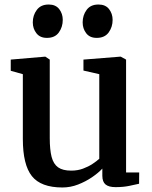

<svg xmlns="http://www.w3.org/2000/svg" viewBox="-20 -818 674 849"><path d="M491 9.5Q461 9.5 446.8 -2.2Q432.5 -14 432.5 -41V-72.5Q415 -53.5 386.8 -34.2Q358.5 -15 325 -2Q291.5 11 256 11Q161 11 121 -39.2Q81 -89.5 81 -203.5V-490L27.5 -505V-554.5L179.5 -567.5H180.5L200 -554.5V-208Q200 -156 208.2 -124.2Q216.5 -92.5 237 -78Q257.5 -63.5 295 -63.5Q323 -63.5 346.8 -72.2Q370.5 -81 388.8 -93Q407 -105 419 -116V-490L349 -506V-554.5L512 -567.5H514L537.5 -554.5V-55.5H595.5L595 -5.5Q577.5 -1.5 551.2 4Q525 9.5 491 9.5ZM187 -650.5Q157 -650.5 141 -671Q125 -691.5 125 -719Q125 -750.5 142.8 -774.2Q160.5 -798 195 -798H196Q226 -798 241.8 -777.8Q257.5 -757.5 257.5 -730Q257.5 -698.5 240.2 -674.5Q223 -650.5 188 -650.5ZM407 -650.5Q377 -650.5 361.2 -671Q345.5 -691.5 345.5 -719Q345.5 -750.5 363 -774.2Q380.5 -798 415 -798H416Q446.5 -798 462.2 -777.8Q478 -757.5 478 -730Q478 -698.5 460.5 -674.5Q443 -650.5 408 -650.5Z"/></svg>

Font: Merriweather Light 18pt SemiBold
Style: Regular
Weight: 600
Version: Version 2.100